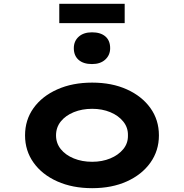

<svg xmlns="http://www.w3.org/2000/svg" viewBox="-20 -974 962 1004"><path d="M462 10Q359 10 279.5 -25.5Q200 -61 155.5 -123.5Q111 -186 111 -266Q111 -347 155.5 -409Q200 -471 279.5 -506.5Q359 -542 462 -542Q565 -542 643.5 -506.5Q722 -471 766.5 -409Q811 -347 811 -266Q811 -186 766.5 -123.5Q722 -61 643.5 -25.5Q565 10 462 10ZM462 -128Q514 -128 556.5 -145.5Q599 -163 624.5 -194Q650 -225 649 -266Q650 -307 624.5 -338.5Q599 -370 556.5 -387.5Q514 -405 462 -405Q409 -405 366 -387.5Q323 -370 298 -339Q273 -308 273 -266Q273 -225 298 -194Q323 -163 366 -145.5Q409 -128 462 -128ZM461 -639Q416 -639 391 -661Q366 -683 366 -722Q366 -759 391.5 -782Q417 -805 461 -805Q506 -805 531 -783.5Q556 -762 556 -722Q556 -686 530.5 -662.5Q505 -639 461 -639ZM290 -853V-954H632V-853Z"/></svg>

Font: Lexend Tera
Style: Bold
Weight: 700
Designer: Bonnie Shaver-Troup, Thomas Jockin
Foundry: Lexend
Version: Version 1.007